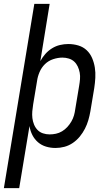

<svg xmlns="http://www.w3.org/2000/svg" viewBox="-48 -755 568 990"><path d="M-28 215 129 -735H208L160 -440Q171 -460 186 -477Q201 -494 220.5 -506Q240 -518 261.5 -523Q283 -528 304 -528Q331 -528 356 -520.5Q381 -513 399 -496Q417 -479 427 -455.5Q437 -432 441 -406.5Q445 -381 443.5 -354Q442 -327 438 -301L418 -181Q414 -158 407.5 -135.5Q401 -113 390 -91.5Q379 -70 363.5 -51Q348 -32 327.5 -18Q307 -4 284 2Q261 8 238 8Q213 8 189.5 1Q166 -6 148 -21.5Q130 -37 119 -58.5Q108 -80 104 -105L51 215ZM208 -62Q224 -62 240.5 -65.5Q257 -69 272 -78Q287 -87 299 -100Q311 -113 320 -128.5Q329 -144 333.5 -160Q338 -176 340 -192L360 -312Q363 -329 364.5 -346.5Q366 -364 363 -380.5Q360 -397 353 -412Q346 -427 334.5 -437.5Q323 -448 307 -453Q291 -458 274 -458Q251 -458 226.5 -450Q202 -442 184 -424.5Q166 -407 156 -383.5Q146 -360 143 -337L123 -217Q120 -199 118.5 -181Q117 -163 119 -146Q121 -129 127.5 -113Q134 -97 145.5 -85Q157 -73 173.5 -67.5Q190 -62 208 -62Z"/></svg>

Font: Iosevka Custom
Style: Italic
Weight: 400
Italic angle: -9°
Monospace: yes
Designer: Belleve Invis
Foundry: Belleve Invis
Version: Version 30.3.3; ttfautohint (v1.8.3)